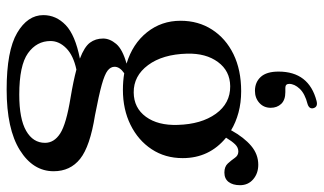

<svg xmlns="http://www.w3.org/2000/svg" viewBox="-218 -513 974 578"><g transform="rotate(90 269.0 -224.0)"><path d="M327 -23Q421 -8 458.2 21.8Q495.5 51.5 495.5 101.5Q495.5 163.5 432 203.2Q368.5 243 249.5 243Q133 243 79.2 211.5Q25.5 180 25.5 132.5Q25.5 94 55.5 65.2Q85.5 36.5 156.5 22.5Q121 9 108.5 -7.8Q96 -24.5 96 -47.5Q96 -67.5 112.2 -86.8Q128.5 -106 171.5 -118Q112 -136 77.2 -179.5Q42.5 -223 42.5 -280.5Q42.5 -334 69 -375.2Q95.5 -416.5 143 -439.8Q190.5 -463 254.5 -463Q289 -463 318.8 -455Q348.5 -447 372.5 -432.5V-433.5Q394 -472 419.2 -493.2Q444.5 -514.5 476 -514.5Q502 -514.5 519.8 -499.2Q537.5 -484 537.5 -459.5Q537.5 -438 527.8 -425.2Q518 -412.5 499.5 -412.5Q481.5 -412.5 472 -423Q462.5 -433.5 455.2 -444Q448 -454.5 436 -454.5Q424 -454.5 414.5 -444.8Q405 -435 394.5 -417.5Q456 -367 456 -287Q456 -234 429.2 -193.5Q402.5 -153 356 -130Q309.5 -107 250.5 -107Q224.5 -107 200.5 -111Q181 -97.5 181 -82Q181 -70 192.5 -61Q204 -52 235.5 -43.2Q267 -34.5 327 -23ZM239.5 -430Q193.5 -429.5 166.8 -393.2Q140 -357 141.5 -300Q143.5 -226.5 176 -182.8Q208.5 -139 258.5 -139.5Q305 -140 331.5 -176.2Q358 -212.5 356 -272Q354 -343 322.5 -386.8Q291 -430.5 239.5 -430ZM103.5 111Q103.5 152.5 140.2 178.8Q177 205 265 205Q338 205 374 184.2Q410 163.5 410 127.5Q410 100 381.8 81.8Q353.5 63.5 273.5 50.5Q223 42 189.5 33Q147 42 125.2 63.5Q103.5 85 103.5 111ZM257.5 -596Q281 -596 292.8 -583.5Q304.5 -571 304.5 -552Q304.5 -531 289.8 -517.8Q275 -504.5 253.5 -504.5Q227.5 -504.5 211.5 -522Q195.5 -539.5 195.5 -575.5Q195.5 -667 284 -690Q301.5 -694.5 305.5 -681Q309 -668 293.5 -663Q262 -655 247.2 -639.2Q232.5 -623.5 232.5 -607.5Q232.5 -596 244.5 -596Z"/></g></svg>

Font: Fraunces 72pt S050
Style: Regular
Weight: 400
Version: Version 1.000; ttfautohint (v1.8.3)